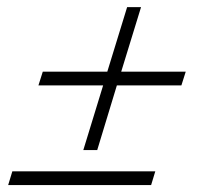

<svg xmlns="http://www.w3.org/2000/svg" viewBox="-20 -532 615 552"><path d="M103 -326H288.5L345.5 -511.5H385.5L328.5 -326H514L501.5 -286.5H316L259.5 -100.5H219.5L276.5 -286.5H90.5ZM15.5 -39.5H426.5L414.5 0H3.5Z"/></svg>

Font: Newsreader Display SemiBold
Style: Italic
Weight: 600
Italic angle: -17°
Designer: Hugues Gentile
Foundry: Production Type
Version: Version 1.001